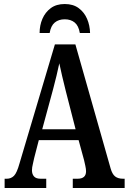

<svg xmlns="http://www.w3.org/2000/svg" viewBox="-20 -935 640 955"><path d="M3 0V-46H14Q35 -46 49.5 -60.5Q64 -75 77 -122L253 -714H355L530 -98Q538 -69 552.5 -57.5Q567 -46 592 -46H600V0H342V-46H366Q408 -46 408 -83Q408 -94 404.5 -110Q401 -126 398 -139L371 -238H173L150 -149Q148 -137 143.5 -119.5Q139 -102 139 -88Q139 -69 149 -57.5Q159 -46 182 -46H210V0ZM190 -292H356L307 -483Q297 -523 289 -557Q281 -591 275 -620Q269 -591 261 -558Q253 -525 244 -491ZM177 -771Q177 -809 191 -841.5Q205 -874 232.5 -894.5Q260 -915 302 -915Q344 -915 371.5 -894.5Q399 -874 413 -841.5Q427 -809 428 -771H377Q371 -807 351.5 -823Q332 -839 302 -839Q272 -839 252.5 -823Q233 -807 227 -771Z"/></svg>

Font: Noto Serif ExtraCondensed SemiBold
Style: Regular
Weight: 600
Width: 2
Designer: Monotype Design Team
Foundry: Monotype Imaging Inc.
Version: Version 2.015; ttfautohint (v1.8.4.7-5d5b)